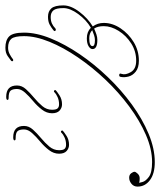

<svg xmlns="http://www.w3.org/2000/svg" viewBox="-7 -624 594 712"><g transform="rotate(-90 290.0 -268.0)"><path d="M469 -545Q497 -545 511 -531Q525 -517 525 -476Q525 -430 503.5 -377Q482 -324 445 -269.5Q408 -215 360 -165Q312 -115 258.5 -76Q205 -37 150 -14Q95 9 45 9Q2 9 -22 -9Q-46 -27 -46 -55Q-46 -69 -35.5 -77.5Q-25 -86 -13 -86Q-2 -86 3.5 -78.5Q9 -71 9 -66Q9 -62 2 -54.5Q-5 -47 -15 -47Q-23 -47 -27.5 -48Q-32 -49 -32 -49Q-32 -49 -29 -37Q-26 -25 -10 -13Q6 -1 45 -1Q93 -1 146 -24Q199 -47 251.5 -86Q304 -125 350.5 -174Q397 -223 433.5 -276.5Q470 -330 491 -381.5Q512 -433 512 -476Q512 -511 502 -523Q492 -535 469 -535Q456 -535 445 -529Q434 -523 429 -519Q427 -516 423 -516Q420 -516 419 -518.5Q418 -521 421 -524Q426 -528 438 -536.5Q450 -545 469 -545ZM287 -542Q329 -542 329 -502Q329 -484 315.5 -469Q302 -454 284 -439Q266 -424 252.5 -408Q239 -392 239 -372Q239 -357 244 -351.5Q249 -346 259 -346Q274 -346 286 -351.5Q298 -357 304 -363Q304 -365 308 -365Q310 -365 311.5 -362.5Q313 -360 311 -358Q307 -354 292.5 -344.5Q278 -335 259 -335Q246 -335 236 -344Q226 -353 226 -372Q226 -392 239.5 -409.5Q253 -427 271 -442Q289 -457 302.5 -472Q316 -487 316 -502Q316 -518 310 -525.5Q304 -533 283 -533Q275 -533 275.5 -537.5Q276 -542 287 -542ZM137 -516Q179 -516 179 -476Q179 -458 165.5 -443Q152 -428 134 -413Q116 -398 102.5 -382Q89 -366 89 -346Q89 -331 94 -325.5Q99 -320 109 -320Q124 -320 136 -325.5Q148 -331 154 -337Q154 -339 158 -339Q160 -339 161.5 -336.5Q163 -334 161 -332Q157 -328 142.5 -318.5Q128 -309 109 -309Q96 -309 86 -318Q76 -327 76 -346Q76 -366 89.5 -383.5Q103 -401 121 -416Q139 -431 152.5 -446Q166 -461 166 -476Q166 -492 160 -499.5Q154 -507 133 -507Q125 -507 125.5 -511.5Q126 -516 137 -516ZM584 -387Q604 -387 615 -374.5Q626 -362 626 -330Q626 -302 602 -270.5Q578 -239 548 -221Q561 -203 561 -180Q561 -148 541 -118Q521 -88 489.5 -69Q458 -50 421 -50Q395 -50 380.5 -61.5Q366 -73 362 -89Q358 -105 361 -118Q362 -123 367 -123Q376 -123 372 -114Q367 -100 378.5 -80Q390 -60 421 -60Q456 -60 485 -78.5Q514 -97 531.5 -125Q549 -153 549 -180Q549 -203 540 -216Q529 -211 518.5 -207.5Q508 -204 498 -204Q464 -204 464 -222Q464 -230 474.5 -236.5Q485 -243 504 -243Q528 -243 543 -228Q572 -245 594 -275Q616 -305 616 -330Q616 -357 607.5 -367Q599 -377 583 -377Q569 -377 559 -372.5Q549 -368 541 -360Q539 -358 536 -358Q532 -358 531 -361Q530 -364 534 -367Q544 -375 555 -381Q566 -387 584 -387ZM497 -213Q506 -213 515 -216Q524 -219 534 -223Q523 -234 504 -234Q475 -234 475 -222Q475 -213 497 -213Z"/></g></svg>

Font: Kapakana Light
Style: Regular
Weight: 300
Designer: Kyosuke Nagai
Version: Version 1.000